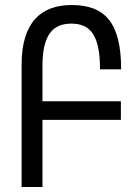

<svg xmlns="http://www.w3.org/2000/svg" viewBox="-20 -744 555 764"><path d="M66 0H149V-267H461V-341H149V-483C149 -610 194 -650 264 -650C341 -650 378 -602 378 -468H462C462 -651 400 -724 265 -724C146 -724 66 -658 66 -487Z"/></svg>

Font: Noto Sans Armenian ExtraCondensed
Style: Regular
Weight: 400
Width: 2
Designer: Monotype Design Team
Foundry: Monotype Imaging Inc.
Version: Version 2.008